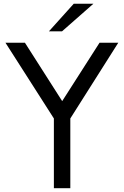

<svg xmlns="http://www.w3.org/2000/svg" viewBox="-20 -996 655 1016"><path d="M506.8 -770H606L352.1 -369.1V0H265.1V-369.1L8.8 -770H111.8L309.1 -460.9ZM370.1 -976.1H474.1L308.1 -830.1H238.8Z"/></svg>

Font: Junction Regular
Style: Regular
Weight: 500
Designer: Caroline Hadilaksono
Foundry: Caroline Hadilaksono
Version: Version 1.056